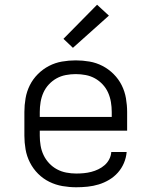

<svg xmlns="http://www.w3.org/2000/svg" viewBox="-20 -783 640 811"><path d="M302 8Q273 8 244 3Q215 -2 188.5 -15Q162 -28 141 -49Q120 -70 106.5 -96.5Q93 -123 88 -152Q83 -181 83 -210V-310Q83 -339 88 -368Q93 -397 106 -423Q119 -449 140 -470Q161 -491 187 -504.5Q213 -518 242 -523Q271 -528 300 -528Q329 -528 358 -523Q387 -518 413 -504.5Q439 -491 460 -470Q481 -449 494 -423Q507 -397 512 -368Q517 -339 517 -310V-231H148V-210Q148 -189 151.5 -168Q155 -147 164 -128Q173 -109 187.5 -93.5Q202 -78 220.5 -68Q239 -58 260 -54Q281 -50 302 -50Q318 -50 334 -51.5Q350 -53 365.5 -57Q381 -61 395.5 -68Q410 -75 422 -85.5Q434 -96 441.5 -110.5Q449 -125 450 -141H515Q513 -117 503.5 -94.5Q494 -72 478 -54Q462 -36 441 -23.5Q420 -11 397 -4Q374 3 350 5.5Q326 8 302 8ZM452 -289V-310Q452 -331 448.5 -352Q445 -373 436.5 -392Q428 -411 413.5 -426.5Q399 -442 381 -452Q363 -462 342 -466Q321 -470 300 -470Q279 -470 258 -466Q237 -462 219 -452Q201 -442 186.5 -426.5Q172 -411 163.5 -392Q155 -373 151.5 -352Q148 -331 148 -310V-289ZM288 -581 248 -619 390 -763 440 -717Z"/></svg>

Font: Iosevka SS04 Light Extended
Style: Regular
Weight: 300
Width: 7
Monospace: yes
Designer: Belleve Invis
Foundry: Belleve Invis
Version: Version 19.0.0; ttfautohint (v1.8.4)